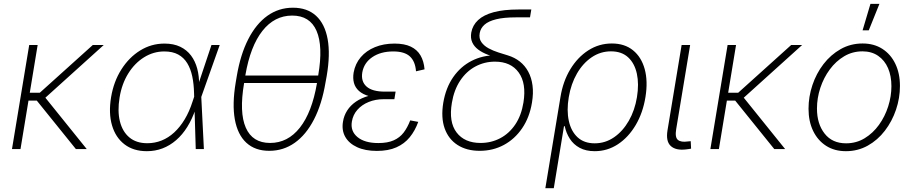

<svg xmlns="http://www.w3.org/2000/svg" viewBox="-20 -777 4764 1001"><path d="M176.3 -542.5 86.9 0H42.5L132.3 -542.5ZM521 -542.5 199.7 -252.4H107.9L114.3 -293.5H187.5L463.9 -542.5ZM375.5 0 168 -257.3 203.6 -283.7 432.1 0Z M745.6 11.2Q675.8 11.2 629.2 -24.4Q582.5 -60.1 564 -123.5Q545.4 -187 559.1 -270Q572.8 -352.1 612.8 -415Q652.8 -478 710.9 -513.9Q769 -549.8 837.4 -549.8Q885.3 -549.8 919.7 -533.2Q954.1 -516.6 976.1 -487.3Q998 -458 1008.3 -418.9Q1018.6 -379.9 1018.1 -334.5H1032.7L1029.3 -272.9L1043 0H1000.5L991.7 -291.5Q990.7 -338.9 982.4 -378.4Q974.1 -418 956.3 -447.3Q938.5 -476.6 909.2 -492.7Q879.9 -508.8 836.4 -508.8Q780.3 -508.8 731.4 -478.5Q682.6 -448.2 648.9 -394.3Q615.2 -340.3 603.5 -269Q591.8 -197.8 605.2 -144Q618.7 -90.3 654.8 -60.3Q690.9 -30.3 748 -30.3Q787.1 -30.3 822.5 -44.4Q857.9 -58.6 888.2 -86.4Q918.5 -114.3 942.9 -154.8Q967.3 -195.3 983.9 -247.6L1082.5 -542.5H1125.5L1028.8 -270L1012.2 -208.5H999.5Q981.9 -156.2 956.5 -115.5Q931.2 -74.7 898.4 -46.4Q865.7 -18.1 827.4 -3.4Q789.1 11.2 745.6 11.2Z M1383.8 9.3Q1310.1 9.3 1264.4 -32.7Q1218.8 -74.7 1204.3 -154.5Q1189.9 -234.4 1209 -347.7L1214.4 -379.9Q1233.4 -492.7 1274.2 -572.5Q1314.9 -652.3 1374 -694.6Q1433.1 -736.8 1507.3 -736.8Q1582 -736.8 1627.9 -694.6Q1673.8 -652.3 1688.2 -572.8Q1702.6 -493.2 1683.1 -379.9L1677.2 -347.7Q1658.2 -233.9 1616.9 -154.1Q1575.7 -74.2 1516.6 -32.5Q1457.5 9.3 1383.8 9.3ZM1388.2 -31.7Q1480.5 -31.7 1543.5 -111.6Q1606.4 -191.4 1632.3 -342.3L1639.2 -385.3Q1665 -536.1 1630.4 -616Q1595.7 -695.8 1503.4 -695.8Q1411.1 -695.8 1348.1 -616Q1285.2 -536.1 1259.3 -385.3L1252.4 -342.3Q1226.6 -190.9 1261.5 -111.3Q1296.4 -31.7 1388.2 -31.7ZM1236.8 -344.2 1243.2 -383.3H1655.8L1649.4 -344.2Z M1944.8 9.8Q1883.8 9.8 1841.6 -9.8Q1799.3 -29.3 1780 -63.5Q1760.7 -97.7 1768.1 -142.1Q1772.9 -173.8 1790 -200.7Q1807.1 -227.5 1835.7 -247.1Q1864.3 -266.6 1903.1 -277.6Q1941.9 -288.6 1990.7 -288.6H2040.5L2036.1 -259.8H1979.5Q1938 -259.8 1902.3 -245.4Q1866.7 -231 1843.5 -204.8Q1820.3 -178.7 1814.5 -143.1Q1806.2 -93.3 1843.8 -62.3Q1881.3 -31.2 1952.6 -31.2Q2001 -31.2 2032.7 -45.4Q2064.5 -59.6 2084.5 -85.9Q2104.5 -112.3 2118.7 -149.4L2160.6 -141.6Q2144 -95.7 2116.2 -61.5Q2088.4 -27.3 2046.4 -8.8Q2004.4 9.8 1944.8 9.8ZM1987.3 -266.1Q1938 -266.1 1904.5 -275.6Q1871.1 -285.2 1851.6 -302.7Q1832 -320.3 1825.4 -344.5Q1818.8 -368.7 1823.7 -398.9Q1832 -444.8 1860.8 -478.8Q1889.6 -512.7 1934.8 -531.2Q1980 -549.8 2036.6 -549.8Q2088.4 -549.8 2121.6 -533.9Q2154.8 -518.1 2172.4 -488Q2189.9 -458 2193.4 -415.5L2148.9 -405.3Q2145 -457 2116.9 -482.9Q2088.9 -508.8 2030.3 -508.8Q1964.4 -508.8 1920.9 -479Q1877.4 -449.2 1868.7 -398.9Q1861.3 -352.1 1891.1 -325.7Q1920.9 -299.3 1986.3 -299.3H2042.5L2037.1 -266.1Z M2481 9.3Q2413.1 9.3 2365.7 -21Q2318.4 -51.3 2298.3 -107.4Q2278.3 -163.6 2291 -241.2Q2304.2 -319.3 2342.8 -374.8Q2381.3 -430.2 2438.5 -459.5Q2495.6 -488.8 2563.5 -488.8L2596.2 -469.7Q2557.6 -479 2526.1 -490.7Q2494.6 -502.4 2473.1 -518.6Q2451.7 -534.7 2441.9 -556.6Q2432.1 -578.6 2437 -607.4Q2443.8 -645.5 2472.7 -672.4Q2501.5 -699.2 2553.7 -713.4Q2606 -727.5 2683.1 -727.5H2750L2743.2 -686.5H2669.9Q2606.9 -686.5 2566.7 -676.5Q2526.4 -666.5 2505.9 -648.2Q2485.4 -629.9 2481 -604.5Q2476.1 -576.7 2489.7 -557.4Q2503.4 -538.1 2527.3 -525.1Q2551.3 -512.2 2578.1 -503.7Q2605 -495.1 2627.4 -488.3Q2663.1 -477.5 2690.2 -456.1Q2717.3 -434.6 2734.1 -403.3Q2751 -372.1 2756.3 -331.5Q2761.7 -291 2753.4 -241.7Q2740.7 -164.6 2702.1 -108.2Q2663.6 -51.8 2606.7 -21.2Q2549.8 9.3 2481 9.3ZM2485.4 -31.7Q2541 -31.7 2587.9 -56.4Q2634.8 -81.1 2666.5 -128.2Q2698.2 -175.3 2709 -242.7Q2725.1 -342.3 2684.3 -398.9Q2643.6 -455.6 2560.5 -455.6Q2505.4 -455.6 2458.3 -430.2Q2411.1 -404.8 2379.2 -356.7Q2347.2 -308.6 2335.9 -241.2Q2318.8 -140.6 2360.6 -86.2Q2402.3 -31.7 2485.4 -31.7Z M2823.2 204.1 2901.9 -270.5Q2915 -352.5 2953.1 -415.5Q2991.2 -478.5 3047.1 -514.4Q3103 -550.3 3169.9 -550.3Q3236.8 -550.3 3280.5 -514.6Q3324.2 -479 3341.3 -416.3Q3358.4 -353.5 3345.2 -271.5Q3332 -189 3294.2 -125Q3256.3 -61 3201.4 -24.9Q3146.5 11.2 3080.6 11.2Q3034.7 11.2 3002.2 -6.3Q2969.7 -23.9 2950.7 -53.7Q2931.6 -83.5 2924.3 -119.1H2920.4L2867.2 204.1ZM3080.6 -29.8Q3135.7 -29.8 3181.4 -61.3Q3227.1 -92.8 3258.3 -147.2Q3289.6 -201.7 3300.8 -270.5Q3312 -338.9 3300.3 -392.8Q3288.6 -446.8 3254.9 -478Q3221.2 -509.3 3165.5 -509.3Q3110.4 -509.3 3064.7 -478.3Q3019 -447.3 2988 -393.6Q2957 -339.8 2945.3 -270.5Q2933.6 -201.2 2945.6 -146.7Q2957.5 -92.3 2991.5 -61Q3025.4 -29.8 3080.6 -29.8Z M3556.6 2Q3502.9 8.3 3476.8 -16.1Q3450.7 -40.5 3460 -97.2L3533.7 -542.5H3578.1L3505.4 -104Q3498 -61 3514.4 -47.6Q3530.8 -34.2 3566.4 -39.6Q3572.8 -40 3574.7 -40.3Q3576.7 -40.5 3581.1 -41L3583 -2Q3578.1 -1 3571.3 0Q3564.5 1 3556.6 2Z M3817.4 -542.5 3728 0H3683.6L3773.4 -542.5ZM4162.1 -542.5 3840.8 -252.4H3749L3755.4 -293.5H3828.6L4105 -542.5ZM4016.6 0 3809.1 -257.3 3844.7 -283.7 4073.2 0Z M4390.1 11.2Q4330.6 11.2 4286.9 -16.8Q4243.2 -44.9 4219.2 -94.7Q4195.3 -144.5 4195.3 -210Q4195.3 -272.9 4215.6 -333.5Q4235.8 -394 4273.4 -442.9Q4311 -491.7 4362.8 -521Q4414.6 -550.3 4477.5 -550.3Q4536.6 -550.3 4580.3 -522.2Q4624 -494.1 4647.9 -444.3Q4671.9 -394.5 4671.9 -329.1Q4671.9 -265.6 4651.4 -205.1Q4630.9 -144.5 4593.3 -95.5Q4555.7 -46.4 4503.9 -17.6Q4452.1 11.2 4390.1 11.2ZM4391.1 -29.8Q4444.3 -29.8 4487.8 -56.2Q4531.2 -82.5 4562.5 -126Q4593.8 -169.4 4610.6 -222.2Q4627.4 -274.9 4627.4 -327.6Q4627.4 -380.9 4609.9 -421.6Q4592.3 -462.4 4558.3 -485.8Q4524.4 -509.3 4476.6 -509.3Q4424.3 -509.3 4381.1 -483.6Q4337.9 -458 4306.2 -415Q4274.4 -372.1 4256.8 -318.8Q4239.3 -265.6 4239.3 -210.9Q4239.3 -131.3 4279.1 -80.6Q4318.8 -29.8 4391.1 -29.8ZM4477.1 -618.7 4518.1 -756.8H4564.9L4509.3 -618.7Z"/></svg>

Font: Inter 16pt ExtraLight
Style: Italic
Weight: 250
Italic angle: -9.3988°
Version: Version 4.001;git-66647c0bb